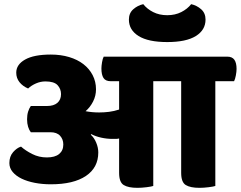

<svg xmlns="http://www.w3.org/2000/svg" viewBox="-20 -892 1156 922"><path d="M1071 -620Q1095 -620 1105.5 -605Q1116 -590 1116 -561Q1116 -548 1112.5 -529.5Q1109 -511 1104 -502H1014V1Q1006 4 982 7Q958 10 938 10Q894 10 872 -3.5Q850 -17 850 -62V-502H716V1Q708 4 684 7Q660 10 640 10Q596 10 574 -3.5Q552 -17 552 -62V-227Q544 -225 536 -225Q528 -225 520 -225Q493 -225 466 -231Q439 -237 418 -248L416 -245Q432 -231 442 -207Q452 -183 452 -160Q452 -87 392.5 -47Q333 -7 224 -7Q183 -7 147 -14Q111 -21 84 -34Q57 -47 41 -66Q25 -85 25 -109Q25 -141 43 -161.5Q61 -182 81 -188Q102 -169 134.5 -152.5Q167 -136 205 -136Q244 -136 264 -152.5Q284 -169 284 -198Q284 -223 268.5 -240Q253 -257 222 -257H128Q120 -267 115 -283Q110 -299 110 -319Q110 -340 115 -356Q120 -372 128 -383H206Q238 -383 255.5 -398Q273 -413 273 -440Q273 -465 256.5 -483Q240 -501 198 -501Q175 -501 153 -491.5Q131 -482 115 -467Q89 -478 73.5 -497.5Q58 -517 58 -543Q58 -582 100.5 -606Q143 -630 224 -630Q272 -630 312 -618Q352 -606 380.5 -584Q409 -562 425 -531Q441 -500 441 -463Q441 -432 427 -404.5Q413 -377 391 -358Q422 -352 456 -352Q480 -352 504 -355Q528 -358 552 -366V-502H512Q487 -502 477 -517.5Q467 -533 467 -563Q467 -575 470 -593Q473 -611 478 -620ZM783 -819Q821 -819 850.5 -834Q880 -849 898 -872Q925 -866 946 -847.5Q967 -829 967 -798Q967 -748 920.5 -719Q874 -690 783 -690Q692 -690 645.5 -719Q599 -748 599 -798Q599 -829 620 -847.5Q641 -866 668 -872Q686 -849 715.5 -834Q745 -819 783 -819Z"/></svg>

Font: Baloo
Style: Regular
Weight: 400
Designer: Sarang Kulkarni and Ek Type
Foundry: Ek Type
Version: Version 1.443;PS 1.000;hotconv 16.6.51;makeotf.lib2.5.65220;